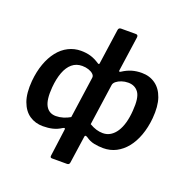

<svg xmlns="http://www.w3.org/2000/svg" viewBox="-155 -887 1166 1196"><g transform="rotate(20 428.0 -288.5)"><path d="M317 165Q303 165 306 149L330 -31Q331 -37 327.5 -39Q324 -41 314 -35Q288 -18 258.5 -11Q229 -4 195 -4Q144 -4 105.5 -30Q67 -56 47.5 -109.5Q28 -163 35 -246Q41 -310 59.5 -361.5Q78 -413 107.5 -450.5Q137 -488 176 -507.5Q215 -527 259 -527Q294 -527 323 -518.5Q352 -510 382 -490Q393 -483 394 -493L427 -725Q429 -742 445 -742H544Q559 -742 557 -724L524 -493Q523 -487 527.5 -486.5Q532 -486 537 -490Q566 -509 596 -518Q626 -527 662 -527Q714 -527 752.5 -499.5Q791 -472 809.5 -419Q828 -366 821 -285Q815 -221 796 -169Q777 -117 747.5 -80.5Q718 -44 679.5 -24Q641 -4 594 -4Q564 -4 534 -10Q504 -16 478 -35Q469 -40 465 -39Q461 -38 460 -31L434 149Q432 165 417 165ZM249 -91Q273 -91 297.5 -98.5Q322 -106 342 -118L381 -393Q383 -406 371.5 -417Q360 -428 340.5 -434.5Q321 -441 298 -441Q259 -441 231.5 -418Q204 -395 188 -352.5Q172 -310 167 -252Q160 -168 181.5 -129.5Q203 -91 249 -91ZM560 -91Q588 -91 610.5 -105Q633 -119 649.5 -144.5Q666 -170 676 -206Q686 -242 689 -287Q696 -374 672 -407.5Q648 -441 603 -441Q580 -441 559.5 -434Q539 -427 525.5 -416Q512 -405 510 -392L471 -118Q495 -104 516.5 -97.5Q538 -91 560 -91Z"/></g></svg>

Font: Libre Franklin SemiBold
Style: Italic
Weight: 600
Italic angle: -8°
Designer: Pablo Impallari, Rodrigo Fuenzalida, Nhung Nguyen
Foundry: Impallari Type
Version: Version 3.000